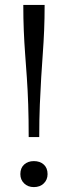

<svg xmlns="http://www.w3.org/2000/svg" viewBox="-20 -755 277 783"><path d="M162 -735H75Q75 -679 77 -630.5Q79 -582 82.5 -535Q86 -488 89.5 -438Q93 -388 95 -329Q97 -270 97 -196H140Q140 -270 142.5 -329Q145 -388 148 -438.5Q151 -489 154.5 -536Q158 -583 160 -631.5Q162 -680 162 -735ZM118 8Q94 8 78.5 -7Q63 -22 63 -45Q63 -70 78.5 -84Q94 -98 118 -98Q143 -98 158.5 -84Q174 -70 174 -45Q174 -22 158.5 -7Q143 8 118 8Z"/></svg>

Font: Roboto Serif 28pt Condensed Light
Style: Regular
Weight: 300
Width: 3
Designer: Greg Gazdowicz
Foundry: Commercial Type
Version: Version 1.008